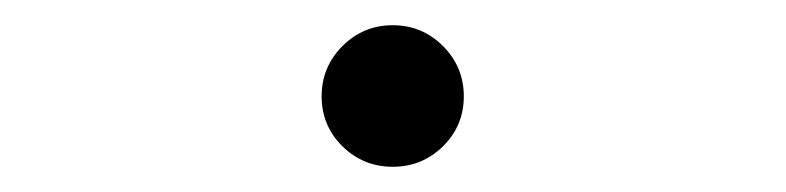

<svg xmlns="http://www.w3.org/2000/svg" viewBox="-20 -547 626 153"><path d="M293 -414.1Q269.5 -414.1 252.9 -430.4Q236.3 -446.8 236.3 -470.2Q236.3 -493.7 252.9 -510.3Q269.5 -526.9 293 -526.9Q316.4 -526.9 333 -510.3Q349.6 -493.7 349.6 -470.2Q349.6 -446.8 333 -430.4Q316.4 -414.1 293 -414.1Z"/></svg>

Font: Cascadia Code NF Light
Style: Regular
Weight: 300
Monospace: yes
Designer: Aaron Bell
Foundry: Saja Typeworks
Version: Version 2404.023; ttfautohint (v1.8.4)